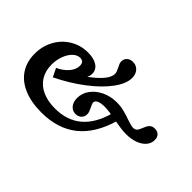

<svg xmlns="http://www.w3.org/2000/svg" viewBox="-101 -840 1117 1117"><g transform="rotate(45 457.5 -281.5)"><path d="M31 -202.7Q31 -265.7 59.2 -317.2Q87.5 -368.7 136.7 -398.3Q185.9 -428 246.1 -428Q294.6 -428 322.7 -409.2Q350.9 -390.4 350.9 -357.7Q350.9 -337.1 338.1 -315.3Q325.2 -293.5 296.3 -265.3L271.7 -275.5Q330.2 -313.2 368.8 -344.6Q407.3 -376 426.1 -402.3Q444.8 -428.5 444.8 -450.2Q444.8 -460.2 440.9 -469.8Q437.1 -479.3 431.9 -489.7Q425.5 -501.8 422.2 -510.3Q419 -518.7 419 -528.4Q419 -548.5 433.3 -561.4Q447.6 -574.2 469.7 -574.2Q497.5 -574.2 515 -554.7Q532.4 -535.2 532.4 -504.6Q532.4 -457.4 490 -399.5Q447.6 -341.6 372.4 -284.1Q297.3 -226.6 203 -180.6L177.4 -233Q217.2 -250.6 242.2 -279.6Q267.3 -308.7 267.3 -338.9Q267.3 -356.2 259.3 -365.1Q251.3 -373.9 235.4 -373.9Q211.8 -373.9 191.1 -353.8Q170.4 -333.7 157.8 -300.2Q145.3 -266.6 145.3 -228.4Q145.3 -176.4 168.5 -138.9Q191.8 -101.4 235.7 -81.2Q279.7 -61.1 339.9 -61.1Q438.2 -61.1 502.4 -115Q566.6 -169 596.3 -277.7L647.8 -268Q607.8 -127.7 521.2 -58.2Q434.7 11.3 299.7 11.3Q216.5 11.3 155.9 -14.3Q95.2 -39.9 63.1 -88.2Q31 -136.6 31 -202.7ZM387.7 -195.2Q387.7 -235.1 412.1 -268.6Q436.6 -302.2 478.3 -321.7Q520.1 -341.3 570.1 -341.3Q601 -341.3 629.2 -334.2Q657.4 -327.2 689.3 -315.6Q704.2 -310.7 718.1 -306.8Q732.1 -302.9 740.9 -302.9Q752.3 -302.9 759.8 -307.9Q767.3 -312.9 771.8 -321.4Q776.4 -330 781.1 -341.6Q787.2 -357.2 792.5 -366.6Q797.7 -376.1 807.9 -382.9Q818.1 -389.7 834.1 -389.7Q856 -389.7 868.4 -376.9Q880.8 -364.2 880.8 -341.9Q880.8 -314.7 862.5 -293.4Q844.3 -272 811.8 -260Q779.4 -248 737.8 -248Q715.9 -248 692.1 -251.3Q668.2 -254.5 635.7 -260.3Q606.8 -266.2 582.6 -269.7Q558.4 -273.2 536.6 -273.2Q506.5 -273.2 489.4 -265.3Q472.3 -257.4 472.3 -243.2Q472.3 -237.7 475.4 -230.1Q478.4 -222.5 482.4 -214.8Q488.7 -202.7 492.8 -191.8Q496.9 -180.9 496.9 -169.8Q496.9 -149.5 482.9 -136.2Q468.8 -123 446.9 -123Q420.6 -123 404.2 -143Q387.7 -163 387.7 -195.2Z"/></g></svg>

Font: Playfair Micro SmCond SmLight
Style: Regular
Weight: 360
Width: 4
Designer: Claus Eggers Sørensen
Foundry: Claus Eggers Sørensen
Version: Version 2.100;Glyphs 3.2 (3219)